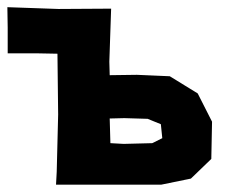

<svg xmlns="http://www.w3.org/2000/svg" viewBox="-23 -505 613 524"><path d="M278.3 -114.3 276.4 -181.6 316.4 -182.6 379.9 -180.7 416 -166 419.9 -127.9 392.6 -114.3 314.5 -112.3ZM-2.9 -485.4 -2 -429.7V-359.4H81.1L133.8 -358.4L135.7 -192.4L131.8 -36.1L129.9 -1H208H263.7H417L498 -17.6L553.7 -71.3L555.7 -172.9L516.6 -250L440.4 -296.9L350.6 -300.8L276.4 -299.8L275.4 -336.9L280.3 -481.4L136.7 -480.5Z"/></svg>

Font: MaokenAssortedSans-Lite
Style: Lite
Weight: 400
Version: Version 1.400